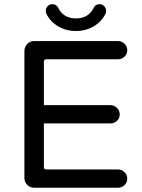

<svg xmlns="http://www.w3.org/2000/svg" viewBox="-20 -874 663 895"><path d="M196.3 -809.6Q193.4 -815.4 193.4 -823.2Q193.4 -835.9 202.1 -845.2Q210.9 -854.5 224.6 -854.5Q244.1 -854.5 252.9 -835Q263.7 -812.5 284.7 -800.3Q305.7 -788.1 334 -788.1Q362.3 -788.1 383.3 -800.3Q404.3 -812.5 415 -835Q423.8 -854.5 443.4 -854.5Q457 -854.5 465.8 -845.2Q474.6 -835.9 474.6 -823.2Q474.6 -815.4 471.7 -809.6Q453.1 -772.5 416.5 -751Q379.9 -729.5 334 -729.5Q288.1 -729.5 251.5 -751Q214.8 -772.5 196.3 -809.6ZM93.8 -43.9V-636.7Q93.8 -655.3 106.9 -668.9Q120.1 -682.6 138.7 -682.6H530.3Q547.9 -682.6 560.5 -669.9Q573.2 -657.2 573.2 -639.6Q573.2 -622.1 560.5 -609.9Q547.9 -597.7 530.3 -597.7H196.3Q184.6 -597.7 184.6 -585.9V-383.8H495.1Q512.7 -383.8 525.4 -371.1Q538.1 -358.4 538.1 -340.8Q538.1 -323.2 525.4 -311Q512.7 -298.8 495.1 -298.8H184.6V-95.7Q184.6 -84 196.3 -84H530.3Q547.9 -84 560.5 -71.3Q573.2 -58.6 573.2 -41Q573.2 -23.4 560.5 -11.2Q547.9 1 530.3 1H138.7Q120.1 1 106.9 -12.2Q93.8 -25.4 93.8 -43.9Z"/></svg>

Font: jf-openhuninn-1.1
Style: Regular
Weight: 400
Designer: [Kosugi Maru]
      Designed by Motoya company      

      [Varela Round]
      Joe Prince(Latin component); Avraham Co
Foundry: justfont CO.,LTD.
Version: 1.1